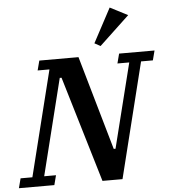

<svg xmlns="http://www.w3.org/2000/svg" viewBox="-92 -1014 943 1069"><g transform="rotate(-5 379.5 -479.0)"><path d="M-16 -54H50L197 -644H131L145 -698H364L515 -172H525L643 -644H577L591 -698H789L775 -644H709L549 0H437L260 -592H250L116 -54H182L168 0H-30ZM459 -767 561 -958 660 -907 492 -749Z"/></g></svg>

Font: IBM Plex Serif SemiBold
Style: Italic
Weight: 600
Italic angle: -14°
Designer: Mike Abbink, Paul van der Laan, Pieter van Rosmalen
Foundry: Bold Monday
Version: Version 2.5